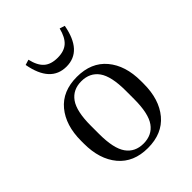

<svg xmlns="http://www.w3.org/2000/svg" viewBox="-213 -857 982 982"><g transform="rotate(-45 278.5 -366.0)"><path d="M495 -258V-238Q495 -125 438.5 -57.5Q382 10 278 10Q175 10 118.5 -57.5Q62 -125 62 -238V-258Q62 -370 118 -437.5Q174 -505 278 -505Q382 -505 438.5 -437.5Q495 -370 495 -258ZM405 -278Q405 -382 372.5 -427.5Q340 -473 278 -473Q217 -473 184.5 -427.5Q152 -382 152 -278V-218Q152 -113 184.5 -67.5Q217 -22 278 -22Q340 -22 372.5 -67.5Q405 -113 405 -218ZM278 -643Q325 -643 351.5 -666.5Q378 -690 391 -742L419 -733Q391 -579 278 -579Q164 -579 136 -733L165 -742Q177 -690 203.5 -666.5Q230 -643 278 -643Z"/></g></svg>

Font: Inria Serif
Style: Regular
Weight: 400
Designer: Black Foundry Team
Foundry: Black Foundry
Version: Version 1.000; ttfautohint (v1.8.3)